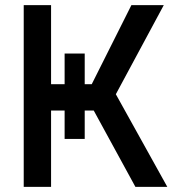

<svg xmlns="http://www.w3.org/2000/svg" viewBox="-20 -727 686 747"><path d="M309.6 -518.6V-399.4H336.9L491.2 -707H617.2L430.7 -360.4L630.9 0H506.8L344.7 -296.9H309.6V-186.5H231.4V-296.9H178.7V0H72.3V-707H178.7V-399.4H231.4V-518.6Z"/></svg>

Font: Pretendard JP Medium
Style: Regular
Weight: 500
Designer: Base glyphs from Inter by Rasmus Andersson; Hangeul glyphs from Noto Sans CJK(Source Han Sans) by Jang Soo-young and Kan
Foundry: Kil Hyung-jin
Version: Version 1.309